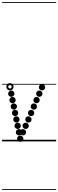

<svg xmlns="http://www.w3.org/2000/svg" viewBox="-25 -1349 556 1832"><path d="M376.1 -486.5Q363.5 -486.5 354.8 -495.2Q346 -503.9 346 -516.4Q346 -529 354.7 -537.8Q363.4 -546.5 375.9 -546.5Q388.5 -546.5 397.2 -537.8Q406 -529.1 406 -516.6Q406 -504 397.3 -495.2Q388.6 -486.5 376.1 -486.5ZM350.1 -425Q337.5 -425 328.8 -433.7Q320 -442.4 320 -454.9Q320 -467.5 328.7 -476.2Q337.4 -485 349.9 -485Q362.5 -485 371.2 -476.3Q380 -467.6 380 -455.1Q380 -442.5 371.3 -433.8Q362.6 -425 350.1 -425ZM324.1 -364Q311.5 -364 302.8 -372.7Q294 -381.4 294 -393.9Q294 -406.5 302.7 -415.2Q311.4 -424 323.9 -424Q336.5 -424 345.2 -415.3Q354 -406.6 354 -394.1Q354 -381.5 345.3 -372.8Q336.6 -364 324.1 -364ZM298.1 -302.5Q285.5 -302.5 276.8 -311.2Q268 -319.9 268 -332.4Q268 -345 276.7 -353.8Q285.4 -362.5 297.9 -362.5Q310.5 -362.5 319.2 -353.8Q328 -345.1 328 -332.6Q328 -320 319.3 -311.2Q310.6 -302.5 298.1 -302.5ZM272.1 -241Q259.5 -241 250.8 -249.7Q242 -258.4 242 -270.9Q242 -283.5 250.7 -292.2Q259.4 -301 271.9 -301Q284.5 -301 293.2 -292.3Q302 -283.6 302 -271.1Q302 -258.5 293.3 -249.8Q284.6 -241 272.1 -241ZM246.1 -179.5Q233.5 -179.5 224.8 -188.2Q216 -196.9 216 -209.4Q216 -222 224.7 -230.8Q233.4 -239.5 245.9 -239.5Q258.5 -239.5 267.2 -230.8Q276 -222.1 276 -209.6Q276 -197 267.3 -188.2Q258.6 -179.5 246.1 -179.5ZM220.1 -118.5Q207.5 -118.5 198.8 -127.2Q190 -135.9 190 -148.4Q190 -161 198.7 -169.8Q207.4 -178.5 219.9 -178.5Q232.5 -178.5 241.2 -169.8Q250 -161.1 250 -148.6Q250 -136 241.3 -127.2Q232.6 -118.5 220.1 -118.5ZM194.1 -57Q181.5 -57 172.8 -65.7Q164 -74.4 164 -86.9Q164 -99.5 172.7 -108.2Q181.4 -117 193.9 -117Q206.5 -117 215.2 -108.3Q224 -99.6 224 -87.1Q224 -74.5 215.3 -65.8Q206.6 -57 194.1 -57ZM82.6 -425Q70 -425 61.2 -433.7Q52.5 -442.4 52.5 -454.9Q52.5 -467.5 61.2 -476.2Q69.9 -485 82.4 -485Q95 -485 103.8 -476.3Q112.5 -467.6 112.5 -455.1Q112.5 -442.5 103.8 -433.8Q95.1 -425 82.6 -425ZM94.6 -364Q82 -364 73.2 -372.7Q64.5 -381.4 64.5 -393.9Q64.5 -406.5 73.2 -415.2Q81.9 -424 94.4 -424Q107 -424 115.8 -415.3Q124.5 -406.6 124.5 -394.1Q124.5 -381.5 115.8 -372.8Q107.1 -364 94.6 -364ZM107.1 -302.5Q94.5 -302.5 85.8 -311.2Q77 -319.9 77 -332.4Q77 -345 85.7 -353.8Q94.4 -362.5 106.9 -362.5Q119.5 -362.5 128.2 -353.8Q137 -345.1 137 -332.6Q137 -320 128.3 -311.2Q119.6 -302.5 107.1 -302.5ZM119.1 -241Q106.5 -241 97.8 -249.7Q89 -258.4 89 -270.9Q89 -283.5 97.7 -292.2Q106.4 -301 118.9 -301Q131.5 -301 140.2 -292.3Q149 -283.6 149 -271.1Q149 -258.5 140.3 -249.8Q131.6 -241 119.1 -241ZM131.6 -179.5Q119 -179.5 110.2 -188.2Q101.5 -196.9 101.5 -209.4Q101.5 -222 110.2 -230.8Q118.9 -239.5 131.4 -239.5Q144 -239.5 152.8 -230.8Q161.5 -222.1 161.5 -209.6Q161.5 -197 152.8 -188.2Q144.1 -179.5 131.6 -179.5ZM143.6 -118.5Q131 -118.5 122.2 -127.2Q113.5 -135.9 113.5 -148.4Q113.5 -161 122.2 -169.8Q130.9 -178.5 143.4 -178.5Q156 -178.5 164.8 -169.8Q173.5 -161.1 173.5 -148.6Q173.5 -136 164.8 -127.2Q156.1 -118.5 143.6 -118.5ZM156.1 -57Q143.5 -57 134.8 -65.7Q126 -74.4 126 -86.9Q126 -99.5 134.7 -108.2Q143.4 -117 155.9 -117Q168.5 -117 177.2 -108.3Q186 -99.6 186 -87.1Q186 -74.5 177.3 -65.8Q168.6 -57 156.1 -57ZM168.1 4.5Q155.5 4.5 146.8 -4.2Q138 -12.9 138 -25.4Q138 -38 146.7 -46.8Q155.4 -55.5 167.9 -55.5Q180.5 -55.5 189.2 -46.8Q198 -38.1 198 -25.6Q198 -13 189.3 -4.2Q180.6 4.5 168.1 4.5ZM70.2 -486.5Q56 -486.5 45.8 -496.7Q35.5 -506.8 35.5 -521.2Q35.5 -535.5 45.7 -545.5Q55.8 -555.5 70.2 -555.5Q84.5 -555.5 94.5 -545.4Q104.5 -535.4 104.5 -521.2Q104.5 -507 94.4 -496.8Q84.4 -486.5 70.2 -486.5ZM70.2 -504.5Q77 -504.5 81.8 -509.4Q86.5 -514.3 86.5 -521Q86.5 -528 81.7 -532.8Q76.9 -537.5 70 -537.5Q63.5 -537.5 58.5 -532.8Q53.5 -528 53.5 -521Q53.5 -514.3 58.5 -509.4Q63.5 -504.5 70.2 -504.5ZM-5 455H511V463H-5ZM-5 -16H511V0H-5ZM-5 -549H511V-541H-5ZM-5 -1329H511V-1321H-5Z"/></svg>

Font: Edu SA Dotted Guide
Style: Regular
Weight: 400
Designer: Tina and Corey Anderson, Eben Sorkin, Mirko Velimirovic
Foundry: Google for Education
Version: Version 2.000